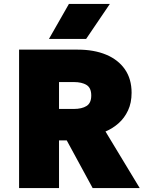

<svg xmlns="http://www.w3.org/2000/svg" viewBox="-20 -951 742 971"><path d="M76.5 0V-700H373.5Q455.5 -700 516.8 -674.5Q578 -649 611.8 -600.2Q645.5 -551.5 645.5 -482Q645.5 -431 627.5 -392.5Q609.5 -354 579.5 -327.5Q549.5 -301 513.5 -286L686.5 0H448.5L317.5 -241H278.5V0ZM278.5 -400H352.5Q394 -400 417.8 -415Q441.5 -430 441.5 -468Q441.5 -506.5 417.8 -521.2Q394 -536 353.5 -536H278.5ZM227.5 -754 328.5 -931H535.5L415.5 -754Z"/></svg>

Font: Geologica Roman Black
Style: Regular
Weight: 900
Designer: Sindre Bremnes, Frode Helland
Foundry: Monokrom Skriftforlag AS
Version: Version 1.010;gftools[0.9.28]